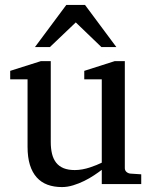

<svg xmlns="http://www.w3.org/2000/svg" viewBox="-20 -740 609 772"><path d="M389.2 0V-57.1Q376.5 -47.4 358.2 -35.2Q339.8 -22.9 318.6 -12.5Q297.4 -2 274.2 5.1Q251 12.2 229 12.2Q196.8 12.2 171.1 2.7Q145.5 -6.8 127.7 -26.6Q109.9 -46.4 100.3 -76.9Q90.8 -107.4 90.8 -149.9V-420.9H21V-455.1L144 -494.1H184.1V-168.9Q184.1 -142.6 189.2 -121.6Q194.3 -100.6 205.8 -85.9Q217.3 -71.3 235.8 -63.7Q254.4 -56.2 280.8 -56.2Q295.9 -56.2 311.5 -59.1Q327.1 -62 341.3 -66.7Q355.5 -71.3 367.9 -76.4Q380.4 -81.5 389.2 -85.9V-420.9H318.8V-455.1L440.9 -494.1H481.9V-64Q481.9 -54.7 488.5 -48.8Q495.1 -43 503.9 -42L547.9 -39.1V0ZM387.7 -550.8 284.7 -649.9 180.7 -550.8H120.6L246.6 -720.2H321.8L447.8 -550.8Z"/></svg>

Font: BabelStone Ogham
Style: Regular
Weight: 400
Designer: Andrew West
Foundry: BabelStone
Version: Version 2.02 March 14, 2022